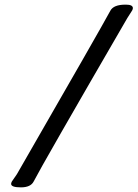

<svg xmlns="http://www.w3.org/2000/svg" viewBox="-20 -749 593 828"><path d="M125 34Q112 59 70 59Q28 59 28 44Q28 40 31 34L53 2Q418 -632 456 -703Q470 -729 521 -729H523Q553 -729 553 -714Q553 -710 550 -704L529 -671Q160 -35 125 34Z"/></svg>

Font: Condiment
Style: Regular
Weight: 400
Designer: Angel Koziupa, Alejandro Paul
Foundry: Angel Koziupa, Alejandro Paul
Version: Version 1.001